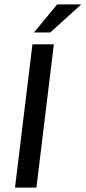

<svg xmlns="http://www.w3.org/2000/svg" viewBox="-20 -850 388 870"><path d="M145 0 224 -649H127L48 0ZM348 -830H239L134 -703H208Z"/></svg>

Font: Gamestation Display
Style: Italic
Weight: 400
Designer: Jonas Hecksher
Foundry: Jonas Hecksher, Playtypeª, e-types AS
Version: Version 1.003